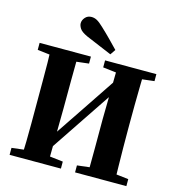

<svg xmlns="http://www.w3.org/2000/svg" viewBox="-125 -981 997 1088"><g transform="rotate(15 373.5 -437.5)"><path d="M100 0Q102 -46 103 -98Q104 -150 104 -204Q104 -258 104 -310V-350Q104 -401 104 -454Q104 -507 103.5 -559Q103 -611 101 -657H260Q259 -577 258.5 -495.5Q258 -414 258 -332L254 0ZM487 0Q488 -81 488 -163.5Q488 -246 488 -331L493 -657H646Q645 -612 644 -560Q643 -508 642.5 -455Q642 -402 642 -350V-310Q642 -259 642.5 -205Q643 -151 644 -99Q645 -47 646 0ZM31 0V-41L157 -56H203L332 -41V0ZM31 -616V-657H332V-616L203 -601H157ZM415 0V-41L543 -56H588L716 -41V0ZM415 -616V-657H716V-616L588 -601H543ZM219 -57 188 -120H205L367 -361L529 -603L554 -530H536L377 -293ZM456 -729 435 -698Q394 -716 356.5 -731Q319 -746 283 -762Q248 -778 237.5 -794.5Q227 -811 227 -825Q227 -843 241 -859Q255 -875 278 -875Q295 -875 310.5 -866.5Q326 -858 349 -836Q380 -807 406 -780.5Q432 -754 456 -729Z"/></g></svg>

Font: Source Serif 4 36pt
Style: Bold
Weight: 700
Designer: Frank Grießhammer
Foundry: Adobe Systems Incorporated
Version: Version 4.004;hotconv 1.0.116;makeotfexe 2.5.65601